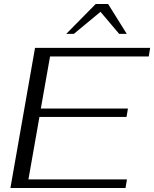

<svg xmlns="http://www.w3.org/2000/svg" viewBox="-20 -939 770 959"><path d="M155 -700H730L723 -657H230L184 -397H619L612 -355H177L122 -43H614L607 0H32ZM458 -919H520L613 -770H575L482 -880L349 -770H311Z"/></svg>

Font: Fahkwang Light
Style: Italic
Weight: 300
Italic angle: -10°
Version: Version 1.000; ttfautohint (v1.6)